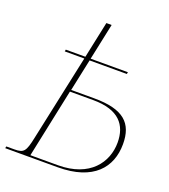

<svg xmlns="http://www.w3.org/2000/svg" viewBox="-153 -860 844 959"><g transform="rotate(20 269.5 -380.0)"><path d="M-14 0H265C454 0 532 -96 532 -220C532 -330 476 -386 319 -386H196L232 -556H430L432 -566H234L275 -760H247L206 -566H102L100 -556H204L106 -98C90 -22 81 -10 31 -10H-12ZM262 -10H116L193 -376H317C454 -376 504 -311 504 -218C504 -113 432 -10 262 -10Z"/></g></svg>

Font: Noto Serif Display Thin
Style: Italic
Weight: 100
Italic angle: -12°
Designer: Monotype Design Team
Foundry: Monotype Imaging Inc.
Version: Version 2.009